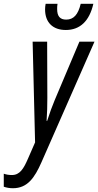

<svg xmlns="http://www.w3.org/2000/svg" viewBox="-109 -757 521 1018"><path d="M240 -598C315 -598 365 -645 386 -737H319C305 -679 281 -653 242 -653C209 -653 194 -671 194 -709C194 -720 194 -723 196 -737H133C131 -726 130 -718 130 -707C130 -638 171 -598 240 -598ZM-41 241C36 241 74 187 111 103L392 -536H312L181 -226C169 -198 154 -157 141 -116H138C141 -157 142 -199 142 -239L141 -536H64L77 -2L39 85C16 138 -4 171 -46 171C-61 171 -75 169 -89 164V233C-75 238 -58 241 -41 241Z"/></svg>

Font: Noto Sans ExtraCondensed
Style: Italic
Weight: 400
Width: 2
Italic angle: -12°
Designer: Monotype Design Team
Foundry: Monotype Imaging Inc.
Version: Version 2.013